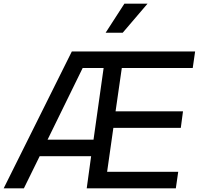

<svg xmlns="http://www.w3.org/2000/svg" viewBox="-47 -1025 1082 1045"><path d="M-27 0 344 -745H1015L1002 -655H616L582 -419H949L937 -329H570L536 -90H923L910 0H425L449 -175H169L83 0ZM212 -265H462L517 -655H403ZM528 -847 630 -1005H756L621 -847Z"/></svg>

Font: Plus Jakarta Sans Medium
Style: Italic
Weight: 500
Italic angle: -8°
Designer: Gumpita Rahayu
Foundry: Tokotype
Version: Version 2.071; ttfautohint (v1.8.4.7-5d5b);gftools[0.9.29]